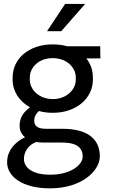

<svg xmlns="http://www.w3.org/2000/svg" viewBox="-20 -770 604 1003"><path d="M503.4 -528.3H331.1C308.1 -534.7 282.7 -538.1 255.4 -538.1C132.3 -538.1 45.9 -465.3 45.9 -364.3V-353.5C45.9 -306.2 67.4 -262.7 105 -231.4C114.3 -223.1 125 -215.8 136.7 -209.5C127.9 -203.1 119.6 -195.8 111.8 -187.5C94.7 -169.4 82.5 -145.5 82.5 -113.8C82.5 -98.6 85.9 -85 92.8 -73.7C97.7 -65.4 103.5 -58.6 110.8 -52.7C94.2 -45.4 79.1 -35.6 65.9 -23.9C36.6 1.5 17.1 34.7 17.1 77.6C17.1 151.4 95.2 213.9 241.7 213.9C406.7 213.9 501.5 122.6 501.5 46.4C501.5 -50.3 428.2 -97.2 307.1 -97.2H220.7C185.5 -97.2 158.7 -106.4 158.7 -139.2C158.7 -157.2 165.5 -170.9 174.8 -181.2C177.7 -184.6 180.7 -187.5 184.1 -189.9C206.5 -183.6 230.5 -180.7 256.3 -180.7C380.4 -180.7 465.3 -258.3 465.3 -353.5V-364.3C465.3 -389.6 460.4 -413.1 450.2 -434.1C444.8 -445.3 438.5 -455.6 431.2 -464.8H504.4ZM204.1 -25.4H302.7C384.3 -25.4 412.1 3.9 412.1 47.9C412.1 89.4 353 142.6 241.7 142.6C147.9 142.6 105 105 105 60.1C105 24.9 126 -6.8 156.2 -22.5C160.6 -24.9 165 -26.9 169.4 -28.3C180.7 -26.4 191.9 -25.4 204.1 -25.4ZM135.7 -364.3C135.7 -418.9 183.1 -466.3 255.4 -466.3C327.6 -466.3 376 -418.9 376 -364.3V-353.5C376 -302.7 328.6 -252.4 256.3 -252.4C182.6 -252.4 135.7 -302.7 135.7 -353.5ZM225.6 -606.9H299.8L424.8 -749.5H320.3Z"/></svg>

Font: Bert Sans
Style: Regular
Weight: 400
Designer: Christian Robertson (Google), Cristiano Sobral
Foundry: Google, Cristiano Sobral
Version: Version 3.101